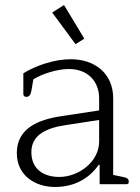

<svg xmlns="http://www.w3.org/2000/svg" viewBox="-20 -734 558 765"><path d="M281 -558 316 -580 235 -714 188 -684ZM199 11C282 11 339 -28 373 -77H377V0H484C492 0 493 -5 493 -10C493 -21 487 -26 470 -29L431 -37V-342C431 -443 356 -498 262 -498C197 -498 123 -473 73 -442V-359C73 -353 77 -348 85 -348C96 -348 102 -356 105 -372L113 -418C149 -441 211 -459 254 -459C332 -459 375 -408 375 -342V-294L223 -271C131 -257 47 -222 47 -124C47 -34 121 11 199 11ZM216 -29C155 -29 105 -59 105 -128C105 -195 162 -223 238 -235L375 -256V-170C375 -90 294 -29 216 -29Z"/></svg>

Font: Maitree Light
Style: Regular
Weight: 300
Designer: CadsonDemak Team
Foundry: CadsonDemak
Version: Version 1.000;PS 001.000;hotconv 1.0.88;makeotf.lib2.5.64775